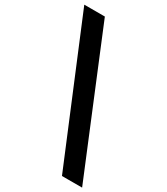

<svg xmlns="http://www.w3.org/2000/svg" viewBox="-263 -910 1000 1153"><g transform="rotate(30 237.0 -333.0)"><path d="M505.9 146.5H366.2L-32.2 -811.5H110.4Z"/></g></svg>

Font: Reddit Sans Black
Style: Regular
Weight: 900
Version: Version 1.014